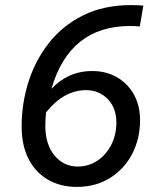

<svg xmlns="http://www.w3.org/2000/svg" viewBox="-20 -722 640 754"><path d="M492 -620Q253 -620 182 -373Q211 -405 251.5 -424Q292 -443 343 -443Q397 -443 439.5 -418.5Q482 -394 506 -350.5Q530 -307 530 -250Q530 -177 499 -117.5Q468 -58 412 -23Q356 12 281 12Q218 12 169 -16Q120 -44 92.5 -97Q65 -150 65 -226Q65 -315 91.5 -399.5Q118 -484 171.5 -552.5Q225 -621 306 -661.5Q387 -702 495 -702Q504 -702 518.5 -701.5Q533 -701 543 -700L529 -618Q521 -619 510.5 -619.5Q500 -620 492 -620ZM318 -368Q231 -368 161 -281Q158 -257 158 -228Q158 -155 194 -111.5Q230 -68 285 -68Q328 -68 362.5 -91Q397 -114 417 -153.5Q437 -193 437 -241Q437 -298 403 -333Q369 -368 318 -368Z"/></svg>

Font: ABeeZee
Style: Italic
Weight: 400
Italic angle: -10°
Designer: Anja Meiners
Foundry: Anja Meiners
Version: Version 1.003; ttfautohint (v1.8.3)